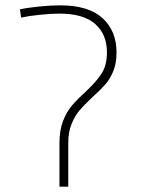

<svg xmlns="http://www.w3.org/2000/svg" viewBox="-20 -700 536 720"><path d="M203 -164Q203 -211 216 -245Q229 -279 248 -302Q267 -325 299 -354Q340 -392 360.5 -423.5Q381 -455 381 -504Q381 -571 337 -610Q293 -649 203 -649Q171 -649 128.5 -644.5Q86 -640 59 -634L55 -665Q82 -671 126.5 -675.5Q171 -680 205 -680Q312 -680 364.5 -632Q417 -584 417 -503Q417 -463 405 -433.5Q393 -404 375 -383.5Q357 -363 327 -336Q296 -307 278.5 -286.5Q261 -266 248.5 -235.5Q236 -205 236 -164V0H203Z"/></svg>

Font: FiraGO UltraLight
Style: Regular
Weight: 200
Designer: bBox Type
Foundry: bBox Type GmbH
Version: Version 1.001